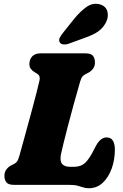

<svg xmlns="http://www.w3.org/2000/svg" viewBox="-20 -984 656 1022"><path d="M347.5 0H54.5Q24 0 13.8 -13.8Q3.5 -27.5 3.5 -48Q3.5 -68 14.2 -82.2Q25 -96.5 39.5 -103.5L55 -111.5Q66.5 -117.5 72 -126Q77.5 -134.5 83.5 -156Q91 -182 102 -222.5Q113 -263 126 -310.2Q139 -357.5 151.8 -404.8Q164.5 -452 174.8 -492Q185 -532 190.5 -557Q195.5 -580.5 178 -591.5L164 -600Q151.5 -607.5 144 -617.5Q136.5 -627.5 136.5 -643Q136.5 -668.5 151.8 -684.2Q167 -700 195.5 -700H434.5Q465.5 -700 475.5 -686Q485.5 -672 485.5 -652Q485.5 -631.5 474.8 -617.8Q464 -604 450.5 -597L434 -588.5Q424.5 -583.5 418.5 -576.5Q412.5 -569.5 406 -548Q389 -488.5 372.2 -428Q355.5 -367.5 341.5 -313.5Q327.5 -259.5 317.8 -220Q308 -180.5 304.5 -163Q297.5 -126 310.8 -111Q324 -96 354.5 -96H373Q410.5 -96 433.5 -117.5Q456.5 -139 483 -193Q499.5 -227 515 -239.8Q530.5 -252.5 547 -252.5Q571 -252.5 581.2 -234.8Q591.5 -217 591.5 -188Q591.5 -134.5 574.8 -87.5Q558 -40.5 527 -11.2Q496 18 452.5 18Q436 18 423 13.5Q410 9 393 4.5Q376 0 347.5 0ZM374.5 -883.5Q408.5 -925 442 -948Q475.5 -971 512.5 -960.5Q544.5 -951 551.8 -922.2Q559 -893.5 543.5 -863.5Q528 -834.5 502.5 -816.5Q477 -798.5 431 -782.5L346 -751.5Q330.5 -746 316.5 -747.8Q302.5 -749.5 297.5 -759.5Q292 -771 298.2 -783.5Q304.5 -796 316 -810Z"/></svg>

Font: Fraunces 72pt SuperSoft Black
Style: Italic
Weight: 900
Italic angle: -16°
Version: Version 1.000;[b76b70a41]